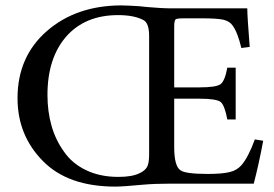

<svg xmlns="http://www.w3.org/2000/svg" viewBox="-20 -681 1016 712"><path d="M925 -164 956 -159Q940 -73 921 0H612Q554 0 509 4Q436 11 408 11Q232 11 139 -84Q45 -179 45 -317Q45 -471 154 -566Q262 -660 428 -661Q444 -661 461 -660Q477 -659 496 -658Q514 -656 525 -655Q580 -650 617 -650H897Q897 -622 906 -507L875 -503Q861 -562 842 -587Q832 -602 808 -608Q784 -613 731 -613H659Q636 -613 631 -609Q626 -604 626 -582V-357H720Q782 -357 798 -369Q814 -381 823 -430H854V-238H823Q813 -291 798 -303Q782 -315 720 -315H626V-135Q626 -64 650 -49Q669 -36 751 -36Q805 -36 832 -43Q858 -49 875 -68Q901 -98 925 -164ZM533 -108V-548Q533 -594 513 -606Q478 -625 418 -625Q296 -625 226 -546Q156 -466 156 -329Q156 -268 171 -215Q186 -162 217 -119Q247 -75 299 -50Q351 -25 419 -25Q471 -25 498 -39Q518 -48 526 -63Q533 -77 533 -108Z"/></svg>

Font: Ponomar
Style: Regular
Weight: 400
Version: Version 1.301; ttfautohint (v1.8.4.7-5d5b)